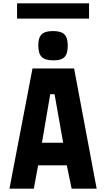

<svg xmlns="http://www.w3.org/2000/svg" viewBox="-20 -1138 640 1158"><path d="M176 -725H427L563 0H412L383 -141H210L184 0H37ZM361 -277 309 -570H283L233 -277ZM211 -862.5Q211 -895.5 219.8 -914.5Q228.5 -933.5 247.8 -942Q267 -950.5 299.5 -950.5Q332.5 -950.5 351.8 -942Q371 -933.5 379.8 -914.2Q388.5 -895 388.5 -862.5Q388.5 -829.5 380.2 -810.5Q372 -791.5 353.2 -782.8Q334.5 -774 302 -774Q253 -774 232 -794.2Q211 -814.5 211 -862.5ZM83 -1118H517V-1026H83Z"/></svg>

Font: JuliaMono Black
Style: Regular
Weight: 900
Monospace: yes
Designer: cormullion
Foundry: corm
Version: Version 0.054; ttfautohint (v1.8.4)